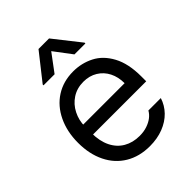

<svg xmlns="http://www.w3.org/2000/svg" viewBox="-214 -856 981 981"><g transform="rotate(-45 276.5 -366.0)"><path d="M42 -260.7Q42 -341.8 72.3 -404.8Q102.5 -467.8 156.7 -502.4Q210.9 -537.1 282.2 -537.1Q342.8 -537.1 394.5 -510.7Q446.3 -484.4 478.5 -424.8Q510.7 -365.2 510.7 -272.5V-237.3H100.6V-308.6H425.8Q425.8 -353.5 408.2 -388.2Q390.6 -422.9 357.9 -442.9Q325.2 -462.9 282.2 -462.9Q235.4 -462.9 200.2 -439.9Q165 -417 145.5 -378.4Q126 -339.8 126 -295.9V-248Q126 -189.5 146.5 -147.9Q167 -106.4 204.1 -85Q241.2 -63.5 290 -63.5Q320.3 -63.5 344.7 -71.8Q369.1 -80.1 386.2 -93.3Q403.3 -106.4 413.1 -124H502.9Q490.2 -84 460.9 -53.7Q431.6 -23.4 387.7 -6.3Q343.8 10.7 290 10.7Q214.8 10.7 158.7 -22.9Q102.5 -56.6 72.3 -118.2Q42 -179.7 42 -260.7ZM276.4 -689.5 205.1 -593.8H125V-599.6L238.3 -743.2H314.5L427.7 -599.6V-593.8H348.6Z"/></g></svg>

Font: WEMIX Pretendard Variable
Style: Regular
Weight: 400
Designer: Base glyphs from Inter by Rasmus Andersson; Hangeul glyphs from Noto Sans CJK(Source Han Sans) by Jang Soo-young and Kan
Foundry: Kil Hyung-jin
Version: Version 1.000;Glyphs 3.2 (3208)